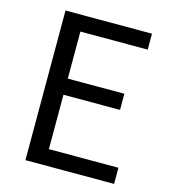

<svg xmlns="http://www.w3.org/2000/svg" viewBox="-109 -821 807 909"><g transform="rotate(15 294.0 -366.5)"><path d="M99.6 0V-733.4H523.4V-655.3H193.4V-424.8H470.7V-345.7H193.4V-79.1H534.2V0Z"/></g></svg>

Font: GenYoGothic TW TTF Regular
Style: Regular
Weight: 400
Version: Version 1.300